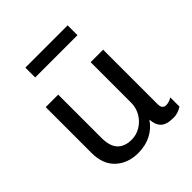

<svg xmlns="http://www.w3.org/2000/svg" viewBox="-202 -874 1021 1021"><g transform="rotate(-45 309.0 -363.0)"><path d="M510 -100Q510 -82 518 -73.5Q526 -65 538 -65Q560 -65 583 -79V-10Q552 10 520 10Q466 10 444.5 -12Q423 -34 421 -74Q394 -34 351.5 -12Q309 10 254 10Q177 10 127.5 -35.5Q78 -81 78 -167V-511H172V-184Q172 -65 280 -65Q315 -65 346.5 -84Q378 -103 397 -135.5Q416 -168 416 -207V-511H510ZM468 -662H150V-736H468Z"/></g></svg>

Font: Chivo
Style: Regular
Weight: 400
Designer: Hector Gatti
Foundry: Omnibus-Type
Version: Version 1.006; ttfautohint (v1.4.1)